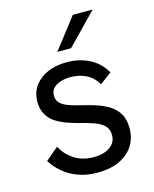

<svg xmlns="http://www.w3.org/2000/svg" viewBox="-108 -770 685 852"><g transform="rotate(-15 235.0 -344.5)"><path d="M235 8Q185 8 145 -7Q105 -22 76.5 -47Q48 -72 31 -100L90 -150Q109 -112 146.5 -87.5Q184 -63 236 -63Q283 -63 311 -83Q339 -103 339 -137Q339 -165 322 -181Q305 -197 277 -207Q249 -217 216 -225Q188 -232 159.5 -242Q131 -252 108 -267Q85 -282 71 -306Q57 -330 57 -365Q57 -426 104.5 -463.5Q152 -501 229 -501Q285 -501 331.5 -477.5Q378 -454 404 -407L350 -367Q330 -402 297.5 -417.5Q265 -433 226 -433Q187 -433 161 -417Q135 -401 135 -373Q135 -352 147 -339Q159 -326 182.5 -317Q206 -308 240 -300Q271 -293 303 -283Q335 -273 362 -257Q389 -241 405.5 -214.5Q422 -188 422 -146Q422 -100 399 -65Q376 -30 334 -11Q292 8 235 8ZM200 -556 309 -697H400L263 -556Z"/></g></svg>

Font: Hanken Grotesk
Style: Regular
Weight: 400
Designer: Alfredo Marco Pradil
Foundry: Hanken Design Co.
Version: Version 3.013